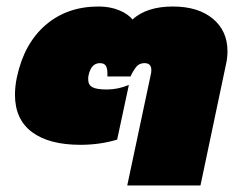

<svg xmlns="http://www.w3.org/2000/svg" viewBox="-20 -570 725 590"><path d="M444 -344Q445 -348 445 -355Q445 -376 424 -376Q409 -376 400 -366Q391 -356 381 -335H310Q311 -355 306.5 -365.5Q302 -376 287 -376Q260 -376 252 -338Q251 -334 251 -326Q251 -309 264 -302Q277 -295 308 -295Q343 -295 376 -309L340 -141Q287 -125 227 -125Q131 -125 78.5 -164Q26 -203 26 -279Q26 -305 32 -333Q54 -436 120 -493Q186 -550 283 -550Q318 -550 346 -538.5Q374 -527 387 -510Q431 -550 511 -550Q589 -550 634 -512.5Q679 -475 679 -413Q679 -392 675 -375L596 0H371Z"/></svg>

Font: Prompt Black
Style: Italic
Weight: 900
Italic angle: -12°
Designer: Katatrad Team
Foundry: CadsonDemak
Version: Version 1.001